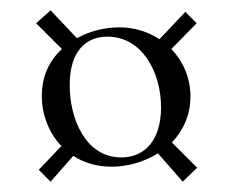

<svg xmlns="http://www.w3.org/2000/svg" viewBox="-20 -388 454 372"><path d="M196 -65C227 -65 259 -74 286 -91L334 -36L362 -63L313 -112C335 -135 349 -165 349 -201C349 -237 335 -269 312 -293L361 -343L339 -365L289 -312C266 -327 240 -335 211 -335C184 -335 154 -328 129 -314L78 -368L50 -343L100 -293C76 -271 61 -241 61 -202C61 -167 74 -131 99 -105L55 -59L78 -36L122 -86C142 -73 167 -65 196 -65ZM215 -83C145 -83 115 -159 115 -223C115 -287 145 -317 188 -317C255 -317 292 -249 292 -180C292 -117 261 -83 215 -83Z"/></svg>

Font: Cormorant Garamond
Style: Regular
Weight: 400
Designer: Christian Thalmann (Catharsis Fonts)
Foundry: Catharsis Fonts
Version: Version 4.002;Glyphs 3.4 (3410)